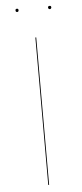

<svg xmlns="http://www.w3.org/2000/svg" viewBox="-57 -851 377 882"><g transform="rotate(-5 131.5 -409.5)"><path d="M133 0H129V-680H133ZM63 -812Q63 -804 56 -804Q49 -804 49 -812Q49 -819 56 -819Q63 -819 63 -812ZM214 -812Q214 -809 212 -806.5Q210 -804 207 -804Q203 -804 201 -806.5Q199 -809 199 -812Q199 -819 207 -819Q214 -819 214 -812Z"/></g></svg>

Font: FiraGO Four
Style: Regular
Weight: 100
Designer: bBox Type
Foundry: bBox Type GmbH
Version: Version 1.001